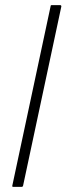

<svg xmlns="http://www.w3.org/2000/svg" viewBox="-20 -728 259 748"><path d="M28 -5 177 -703Q177 -708 181 -708H214Q219 -708 219 -703L70 -5Q69 0 64 0H31Q27 0 28 -5Z"/></svg>

Font: Glory Thin ExtraLight
Style: Italic
Weight: 250
Italic angle: -12°
Version: Version 1.011